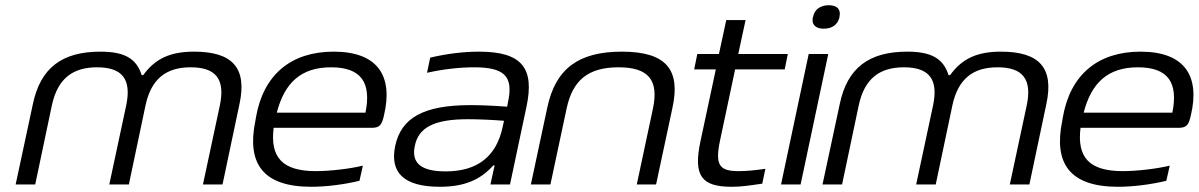

<svg xmlns="http://www.w3.org/2000/svg" viewBox="-20 -707 4595 736"><path d="M106 -308 40 0H115L179 -304C201 -405 258 -449 352 -449C447 -449 485 -405 464 -304L399 0H474L538 -304C560 -405 617 -449 711 -449C806 -449 844 -405 823 -304L758 0H833L898 -308C928 -447 871 -509 724 -509C635 -509 576 -484 529 -419H523C503 -484 455 -509 365 -509C218 -509 135 -447 106 -308Z M1452 -265C1488 -417 1427 -509 1259 -509C1096 -509 989 -421 961 -256L959 -244C925 -80 988 9 1173 9C1228 9 1296 1 1358 -14L1371 -72C1317 -59 1241 -51 1191 -51C1062 -51 1015 -104 1029 -217H1405C1436 -217 1444 -229 1452 -265ZM1041 -275C1071 -391 1135 -449 1249 -449C1366 -449 1404 -389 1381 -275Z M1816 -509C1757 -509 1692 -501 1629 -486L1617 -428C1679 -442 1744 -449 1797 -449C1911 -449 1950 -417 1927 -314L1924 -298C1858 -303 1812 -304 1783 -304C1603 -304 1518 -255 1495 -148C1473 -44 1530 9 1666 9C1759 9 1821 -17 1871 -73H1876L1860 0H1935L1998 -297C2030 -446 1981 -509 1816 -509ZM1570 -147C1584 -219 1645 -250 1774 -250C1809 -250 1863 -248 1912 -244L1907 -221C1883 -107 1810 -50 1688 -50C1590 -50 1557 -85 1570 -147Z M2078 -295 2015 0H2090L2152 -291C2175 -399 2234 -449 2351 -449C2466 -449 2506 -400 2483 -291L2421 0H2495L2558 -295C2589 -439 2535 -509 2364 -509C2199 -509 2110 -445 2078 -295Z M2812 -51C2739 -51 2720 -72 2740 -168L2798 -441H2988L3000 -500H2810L2838 -630H2764L2736 -500H2653L2641 -441H2724L2665 -165C2637 -33 2669 9 2785 9C2822 9 2854 4 2902 -3L2914 -60C2874 -54 2840 -51 2812 -51Z M3080 -500 2974 0H3049L3155 -500ZM3096 -641C3090 -614 3105 -597 3138 -597C3171 -597 3192 -614 3198 -641V-643C3204 -670 3190 -687 3157 -687C3124 -687 3102 -670 3097 -643Z M3199 -308 3133 0H3208L3272 -304C3294 -405 3351 -449 3445 -449C3540 -449 3578 -405 3557 -304L3492 0H3567L3631 -304C3653 -405 3710 -449 3804 -449C3899 -449 3937 -405 3916 -304L3851 0H3926L3991 -308C4021 -447 3964 -509 3817 -509C3728 -509 3669 -484 3622 -419H3616C3596 -484 3548 -509 3458 -509C3311 -509 3228 -447 3199 -308Z M4545 -265C4581 -417 4520 -509 4352 -509C4189 -509 4082 -421 4054 -256L4052 -244C4018 -80 4081 9 4266 9C4321 9 4389 1 4451 -14L4464 -72C4410 -59 4334 -51 4284 -51C4155 -51 4108 -104 4122 -217H4498C4529 -217 4537 -229 4545 -265ZM4134 -275C4164 -391 4228 -449 4342 -449C4459 -449 4497 -389 4474 -275Z"/></svg>

Font: LT Wave Light
Style: Italic
Weight: 300
Designer: Daniel Lyons
Version: Version 2.5 (Glyphs App)